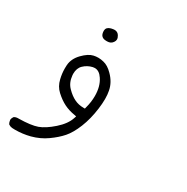

<svg xmlns="http://www.w3.org/2000/svg" viewBox="-134 -365 768 790"><g transform="rotate(30 250.0 30.5)"><path d="M182.6 -192.9H183.1Q185.1 -192.9 187 -192.9Q204.1 -192.9 212.9 -206.1Q217.8 -212.9 217.8 -219.7Q217.8 -228 211.9 -237.3Q204.1 -249.5 189.9 -249.5Q183.6 -249.5 173.8 -247.1Q164.1 -244.6 158.4 -239Q152.8 -233.4 152.8 -222.7Q152.8 -220.2 153.3 -216.8Q154.8 -205.6 160.6 -200.2Q167.5 -192.9 182.6 -192.9ZM132.3 -7.8Q132.3 -34.7 147.9 -49.8Q165 -66.4 188.5 -71.8Q193.4 -72.8 197.8 -72.8Q219.2 -72.8 234.9 -48.8Q255.4 -18.6 255.4 27.3Q255.4 56.2 247.1 85.9L245.6 92.3H239.3Q214.8 92.3 195.3 82.5Q175.8 73.2 155.8 52.7Q135.7 32.2 132.8 0Q132.3 -3.9 132.3 -7.8ZM39.1 311.5Q75.7 311.5 109.9 302.7Q149.9 292 180.7 270Q212.4 247.6 232.9 224.1Q253.4 200.7 270.5 158.7Q287.6 116.2 294.4 64.5Q297.9 38.6 297.9 17.1Q297.9 -4.4 294.4 -21.5Q287.6 -57.1 258.8 -85.9Q236.8 -108.4 214.8 -113.3Q201.7 -116.7 189.7 -116.7Q177.7 -116.7 167.5 -114.3Q145 -109.4 119.6 -83.3Q94.2 -57.1 91.8 -25.9Q91.3 -18.1 91.3 -9.8Q91.3 14.6 97.2 38.6Q104 68.8 125.5 88.4Q148.4 109.4 171.1 120.6Q193.8 131.8 221.2 136.2L230.5 138.2L227.5 147Q217.3 179.7 181.6 211.2Q146 242.7 117.2 252.9Q88.4 263.2 31.2 264.2H27.8Q16.6 264.2 8.8 269.5Q3.4 276.9 2.4 285.2Q3.4 296.4 8.8 304.7Q16.6 310.1 25.9 311Q32.7 311.5 39.1 311.5Z"/></g></svg>

Font: NaikaiFont
Style: Light
Weight: 300
Version: Version 1.89